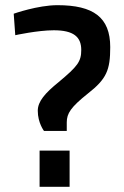

<svg xmlns="http://www.w3.org/2000/svg" viewBox="-20 -722 481 742"><path d="M249 0V-140H133V0ZM406 -540C406 -655 341 -702 202 -702C126 -702 33 -669 33 -669L39 -586C39 -586 126 -605 188 -605C265 -605 294 -579 294 -529C294 -484 280 -466 207 -405C154 -362 126 -330 126 -294C126 -247 150 -216 150 -216H238V-249C238 -284 254 -308 319 -360C392 -417 406 -451 406 -540Z"/></svg>

Font: RazerF5 SemiBold
Style: Regular
Weight: 600
Foundry: Razer Inc.
Version: Version 2